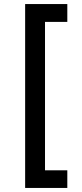

<svg xmlns="http://www.w3.org/2000/svg" viewBox="-20 -776 403 947"><path d="M104 -756H312V-668H202V64H312V151H104Z"/></svg>

Font: Synthetic
Style: Regular
Weight: 400
Designer: Santiago Orozco
Foundry: Typemade
Version: Version 2.000; ttfautohint (v1.8.4.7-5d5b)